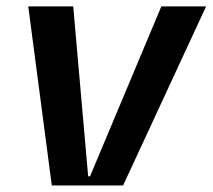

<svg xmlns="http://www.w3.org/2000/svg" viewBox="-20 -565 648 585"><path d="M471.6 -545.5 254.3 -27.7H248.6L203.1 -545.5H66.1L137.8 0H355.1L608 -545.5Z"/></svg>

Font: Riot Sans 2.0
Style: Bold Italic
Weight: 600
Italic angle: -9.39999°
Designer: Rasmus Andersson
Foundry: rsms
Version: Version 3.006;hotconv 1.0.109;makeotfexe 2.5.65596